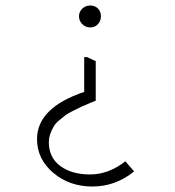

<svg xmlns="http://www.w3.org/2000/svg" viewBox="-20 -641 637 700"><path d="M280 -609.5Q292 -621 309 -621Q326 -621 337 -610Q348 -599 348 -582Q348 -565 337 -553Q326 -541 309 -541Q292 -541 280 -553Q268 -565 268 -581.5Q268 -598 280 -609.5ZM158 -123Q158 -67 199.5 -36Q241 -5 308.5 -5Q376 -5 437 -53L469 -16Q401 39 317 39Q233 39 174 -11Q115 -61 115 -134Q115 -248 287 -306V-433H297L329 -418V-274Q327 -273 305 -264Q283 -255 276 -251.5Q269 -248 248.5 -238Q228 -228 219.5 -221.5Q211 -215 196.5 -203Q182 -191 176 -180Q158 -150 158 -123Z"/></svg>

Font: Halant Light
Style: Regular
Weight: 300
Designer: Hitesh Malaviya (Devanagari), Satya Rajpurohit (Latin)
Foundry: Indian Type Foundry
Version: Version 1.101;PS 1.0;hotconv 1.0.78;makeotf.lib2.5.61930; tt